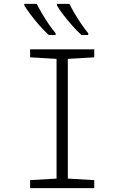

<svg xmlns="http://www.w3.org/2000/svg" viewBox="-20 -968 640 988"><path d="M135 0V-41L271 -49V-665L135 -673V-714H465V-673L329 -665V-49L465 -41V0ZM399 -788Q377 -808 352.5 -835.5Q328 -863 306.5 -891Q285 -919 273 -940V-948H337Q348 -926 364.5 -898Q381 -870 399.5 -843Q418 -816 434 -797V-788ZM231 -788Q209 -808 184.5 -835.5Q160 -863 139 -891Q118 -919 105 -940V-948H169Q180 -926 196.5 -898Q213 -870 231.5 -843Q250 -816 266 -797V-788Z"/></svg>

Font: Noto Sans Mono Light
Style: Regular
Weight: 300
Designer: Monotype Design Team
Foundry: Monotype Imaging Inc.
Version: Version 2.014; ttfautohint (v1.8.4.7-5d5b)